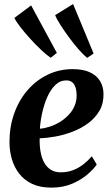

<svg xmlns="http://www.w3.org/2000/svg" viewBox="-20 -890 536 922"><path d="M444.5 -100Q431 -79.5 401 -53.2Q371 -27 327 -8Q283 11 226.5 11Q172 11 133.8 -7.2Q95.5 -25.5 71.5 -57Q47.5 -88.5 36.5 -127.5Q25.5 -166.5 25.5 -207.5Q25.5 -281.5 48.2 -345.2Q71 -409 112.2 -456.8Q153.5 -504.5 208.8 -531.2Q264 -558 328.5 -558Q380 -558 412.5 -542.5Q445 -527 460.8 -500.2Q476.5 -473.5 477 -440Q478 -393.5 457.8 -358.5Q437.5 -323.5 403.8 -298.5Q370 -273.5 329 -257.8Q288 -242 246.8 -234.5Q205.5 -227 170.5 -226Q169.5 -191 174.8 -161.2Q180 -131.5 192.2 -109.2Q204.5 -87 224.2 -74.8Q244 -62.5 271.5 -62.5Q305 -62.5 332.5 -73.5Q360 -84.5 382 -102.2Q404 -120 421 -139.5ZM299 -504Q268.5 -504 245.8 -482Q223 -460 207.5 -425Q192 -390 183 -349.8Q174 -309.5 171.5 -272Q193.5 -273.5 218.2 -281.5Q243 -289.5 266.2 -303.5Q289.5 -317.5 308.2 -336.8Q327 -356 337.8 -380.8Q348.5 -405.5 348 -435Q347 -470 334.5 -487Q322 -504 299 -504ZM223.5 -612.5Q204 -625.5 177.5 -650.5Q151 -675.5 124.2 -705Q97.5 -734.5 77 -761Q56.5 -787.5 49 -804L129.5 -864L253 -636ZM398.5 -612Q380 -627 356.5 -654Q333 -681 309.8 -712.8Q286.5 -744.5 268.8 -772.5Q251 -800.5 245 -817.5L331 -870.5L429.5 -633Z"/></svg>

Font: Merriweather 48pt
Style: Bold Italic
Weight: 700
Italic angle: -7.8°
Version: Version 2.101